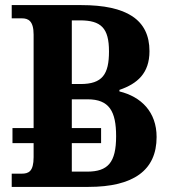

<svg xmlns="http://www.w3.org/2000/svg" viewBox="-20 -734 667 754"><path d="M26 0H327C504 0 595 -65 595 -196C595 -294 535 -354 449 -375V-381C519 -405 567 -446 567 -533C567 -657 477 -714 299 -714H26V-662H66C91 -662 112 -652 112 -598V-231H29V-172H112V-117C112 -60 92 -52 65 -52H26ZM296 -404H262V-654H294C377 -654 408 -624 408 -532C408 -442 382 -404 296 -404ZM322 -60H262V-172H377V-231H262V-344H324C409 -344 436 -297 436 -199C436 -96 404 -60 322 -60Z"/></svg>

Font: Noto Serif SemiCondensed
Style: Bold
Weight: 700
Width: 4
Designer: Monotype Design Team
Foundry: Monotype Imaging Inc.
Version: Version 2.015